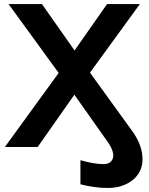

<svg xmlns="http://www.w3.org/2000/svg" viewBox="-20 -722 732 943"><path d="M268.1 -363.8 22 -702.1H186L346.2 -474.1L505.9 -702.1H667L421.9 -365.2L628.9 -79.1Q667.5 -25.9 676.8 26.1Q686 78.1 668.2 116.2Q650.4 154.3 608.4 177.7Q566.4 201.2 507.8 201.2Q445.8 201.2 375 183.1V64.9Q441.9 84 488.8 84Q523.9 84 533.9 56.4Q543.9 28.8 513.2 -19L345.2 -256.8L165 0H3.9Z"/></svg>

Font: LT Superior
Style: Bold
Weight: 400
Designer: Daniel Lyons
Foundry: LyonsType
Version: Version 1.000